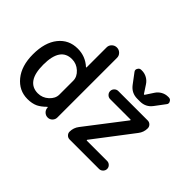

<svg xmlns="http://www.w3.org/2000/svg" viewBox="-117 -1091 1370 1370"><g transform="rotate(45 567.5 -406.0)"><path d="M39.1 -298.8Q39.1 -418 93.3 -485.8Q147.5 -553.7 237.3 -553.7Q314.5 -553.7 371.1 -502Q372.1 -500 374 -501Q376 -502 376 -503.9V-705.1Q376 -726.6 391.6 -741.7Q407.2 -756.8 428.7 -756.8Q450.2 -756.8 465.8 -741.7Q481.4 -726.6 481.4 -705.1V-102.5Q481.4 -83 467.3 -68.4Q453.1 -53.7 432.6 -53.7Q412.1 -53.7 397.5 -67.9Q382.8 -82 381.8 -102.5V-104.5Q381.8 -106.4 380.4 -106.9Q378.9 -107.4 377 -106.4Q345.7 -75.2 316.4 -60.5Q283.2 -44.9 237.3 -44.9Q151.4 -44.9 95.2 -113.8Q39.1 -182.6 39.1 -298.8ZM376 -368.2Q376 -408.2 341.3 -439.9Q306.6 -471.7 260.7 -471.7Q143.6 -471.7 143.6 -298.8Q143.6 -210.9 173.8 -168.5Q204.1 -126 260.7 -126Q306.6 -126 341.3 -157.7Q376 -189.5 376 -228.5ZM655.3 -543.9H952.1Q968.8 -543.9 980.5 -532.2Q992.2 -520.5 992.2 -503.9Q992.2 -464.8 967.8 -433.6L744.1 -140.6Q743.2 -139.6 744.1 -137.2Q745.1 -134.8 747.1 -134.8H951.2Q967.8 -134.8 980 -123Q992.2 -111.3 992.2 -94.7Q992.2 -78.1 980 -65.9Q967.8 -53.7 951.2 -53.7H654.3Q637.7 -53.7 626 -65.4Q614.3 -77.1 614.3 -92.8Q614.3 -132.8 638.7 -164.1L863.3 -456.1Q864.3 -458 863.3 -460Q862.3 -461.9 860.4 -461.9H655.3Q638.7 -461.9 626.5 -474.1Q614.3 -486.3 614.3 -502.9Q614.3 -519.5 626.5 -531.7Q638.7 -543.9 655.3 -543.9ZM799.8 -658.2Q800.8 -656.2 803.7 -656.2Q806.6 -656.2 807.6 -658.2L846.7 -717.8Q861.3 -740.2 884.8 -753.4Q908.2 -766.6 935.5 -766.6H942.4Q960 -766.6 967.8 -750Q971.7 -744.1 971.7 -737.3Q971.7 -728.5 964.8 -720.7L909.2 -646.5Q875 -600.6 817.4 -600.6H790Q732.4 -600.6 697.3 -646.5L641.6 -720.7Q634.8 -728.5 634.8 -737.3Q634.8 -744.1 638.7 -750Q646.5 -766.6 664.1 -766.6H671.9Q699.2 -766.6 722.7 -753.4Q746.1 -740.2 760.7 -717.8Z"/></g></svg>

Font: Gen Jyuu Gothic P Medium
Style: Regular
Weight: 500
Designer: [Source Han Sans]
Ryoko NISHIZUKA  (kana & ideographs); Paul D. Hunt (Latin, Greek & Cyrillic); Wenlong ZHANG  (bopomofo
Version: Version 1.002.20150607